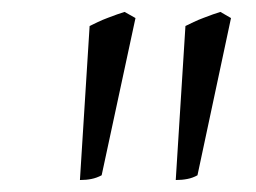

<svg xmlns="http://www.w3.org/2000/svg" viewBox="-20 -718 426 319"><path d="M148.9 -426.8Q140.6 -422.4 132.1 -420.7Q123.5 -418.9 112.8 -418.9L128.9 -674.8Q134.8 -677.7 142.6 -681.4Q150.4 -685.1 158.7 -688.2Q167 -691.4 174.6 -694.1Q182.1 -696.8 187 -698.2L205.1 -688ZM308.1 -426.8Q300.3 -422.4 291.5 -420.7Q282.7 -418.9 272 -418.9L288.1 -674.8Q293.9 -677.7 301.8 -681.4Q309.6 -685.1 317.9 -688.2Q326.2 -691.4 333.7 -694.1Q341.3 -696.8 346.2 -698.2L363.8 -688Z"/></svg>

Font: Gentium Plus Viet
Style: Italic
Weight: 400
Italic angle: -8°
Designer: J. Victor Gaultney, Annie Olsen, Iska Routamaa, Becca Hirsbrunner
Foundry: SIL International
Version: Version 5.000